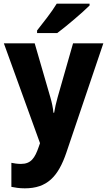

<svg xmlns="http://www.w3.org/2000/svg" viewBox="-20 -786 584 1046"><path d="M468 -756V-766H289C262 -721 215 -662 182 -620V-606H292C343 -644 431 -719 468 -756ZM1 -550 198 -6 191 14C170 75 149 107 94 107C75 107 56 104 42 101V232C62 236 85 240 115 240C236 240 297 177 342 44L543 -550H378L294 -256C286 -227 279 -198 275 -172H271C269 -198 262 -230 254 -257L169 -550Z"/></svg>

Font: Noto Sans Thai Looped SemiCondensed ExtraBold
Style: Regular
Weight: 800
Width: 4
Designer: Sasikarn Vongin, Ben Mitchell
Foundry: The Fontpad Ltd
Version: Version 1.001